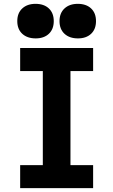

<svg xmlns="http://www.w3.org/2000/svg" viewBox="-20 -980 590 1000"><path d="M85 0V-120H203V-610H85V-730H465V-610H347V-120H465V0ZM166 -780Q122 -780 96 -804Q70 -828 70 -870Q70 -912 96 -936Q122 -960 165 -960Q209 -960 234.5 -936Q260 -912 260 -870Q260 -828 234.5 -804Q209 -780 166 -780ZM386 -780Q342 -780 316 -804Q290 -828 290 -870Q290 -912 316 -936Q342 -960 385 -960Q429 -960 454.5 -936Q480 -912 480 -870Q480 -828 454.5 -804Q429 -780 386 -780Z"/></svg>

Font: M PLUS Code Latin SemiExpanded
Style: Bold
Weight: 700
Width: 6
Designer: Coji Morishita
Foundry: UNDERFOREST DESIGN
Version: Version 1.002; ttfautohint (v1.8.3)